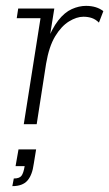

<svg xmlns="http://www.w3.org/2000/svg" viewBox="-20 -423 372 654"><path d="M61 0 118 -361H37L42 -394H165L146 -275L138 -277Q157 -326 178.5 -353.5Q200 -381 224.5 -392Q249 -403 273 -403Q309 -403 332 -385L317 -346Q306 -357 293 -361.5Q280 -366 264 -366Q241 -366 215 -350Q189 -334 168 -299.5Q147 -265 137 -206L105 0ZM22 211 27 185Q46 185 53 176Q60 167 64 143H33L43 86H103L95 135Q90 173 73.5 192Q57 211 22 211Z"/></svg>

Font: Rokkitt SemiBold ExtraLight
Style: Italic
Weight: 250
Italic angle: -9°
Version: Version 3.103